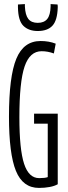

<svg xmlns="http://www.w3.org/2000/svg" viewBox="-20 -911 332 941"><path d="M24 -339Q24 -536 60 -623Q96 -710 179 -710Q220 -710 253 -697L244 -649Q214 -660 184 -660Q126 -660 100.5 -585Q75 -510 75 -336Q75 -179 98 -108.5Q121 -38 172 -38Q201 -38 214 -43V-305H147V-354H263V-8Q247 1 223 5.5Q199 10 171 10Q92 10 58 -73.5Q24 -157 24 -339ZM165 -759Q121 -759 95 -784Q69 -809 68 -875Q68 -878 68 -881.5Q68 -885 68 -889L102 -891V-879Q104 -837 119 -818Q134 -799 165 -799Q196 -799 211.5 -818Q227 -837 228 -880V-891L262 -889Q263 -885 263 -881.5Q263 -878 263 -874Q261 -811 237 -785Q213 -759 165 -759Z"/></svg>

Font: Georama ExtraCondensed Light
Style: Regular
Weight: 300
Width: 2
Designer: Jean-Baptiste Levee
Foundry: Production Type
Version: Version 1.000